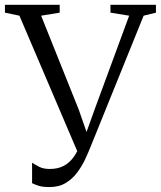

<svg xmlns="http://www.w3.org/2000/svg" viewBox="-32 -763 666 796"><path d="M174 12.5Q144.5 12.5 129 7.5Q113.5 2.5 101 -3.5V-88.5Q114 -80 131 -71.2Q148 -62.5 174 -62.5Q207.5 -62.5 231.2 -74.8Q255 -87 272.5 -110.8Q290 -134.5 302.5 -168.5L295 -120.5L48.5 -698L-11.5 -710.5V-743H215.5V-710.5L138.5 -698L294.5 -308.5L337.5 -185L317.5 -190L360 -308.5L503.5 -698L426 -710.5V-743H614.5V-710.5L563.5 -698L342.5 -152Q334 -130.5 320.8 -102.2Q307.5 -74 288.2 -48Q269 -22 241 -4.8Q213 12.5 174 12.5Z"/></svg>

Font: Merriweather 72pt Light
Style: Regular
Weight: 300
Version: Version 2.100